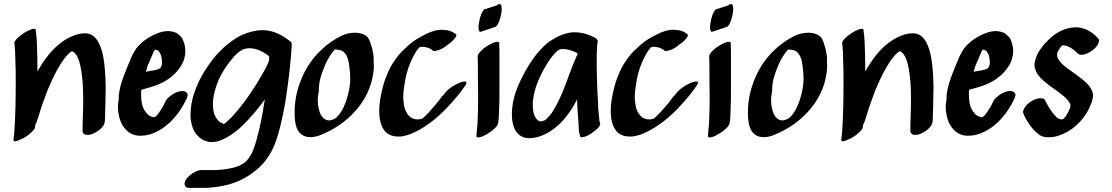

<svg xmlns="http://www.w3.org/2000/svg" viewBox="-20 -651 5376 928"><path d="M486 -326C483 -355 479 -385 470 -413C461 -439 451 -463 427 -480C418 -486 405 -490 393 -490H388C365 -490 345 -483 324 -474C281 -455 243 -421 214 -385C194 -360 176 -333 161 -305C161 -354 160 -402 158 -450C157 -470 155 -489 152 -509C152 -511 149 -512 146 -512C140 -512 131 -509 130 -509C117 -504 103 -497 91 -488C79 -480 67 -471 58 -460L52 -451C50 -449 49 -447 49 -444C49 -443 49 -441 50 -440C53 -415 54 -390 54 -366C56 -328 56 -290 56 -252C56 -177 55 -101 50 -26C49 -9 48 7 45 24C45 30 48 32 52 32C62 32 79 23 88 19C90 19 93 17 93 17C107 9 120 0 131 -11C138 -17 148 -26 149 -36C150 -40 151 -45 151 -50C155 -55 157 -61 159 -67C166 -86 171 -105 177 -124C188 -156 199 -187 211 -218L216 -229C234 -272 255 -315 281 -354C289 -366 298 -377 307 -387L320 -399L325 -402C327 -403 328 -403 329 -403C330 -403 336 -400 339 -397C350 -387 356 -373 361 -360C370 -333 374 -305 377 -278C381 -244 382 -211 382 -177V-159C382 -112 379 -65 379 -18C379 -6 389 0 398 1H404C415 1 427 -3 436 -8C459 -19 487 -41 487 -68C487 -89 489 -109 489 -130C489 -164 491 -194 491 -225C491 -259 489 -292 486 -326Z M855 -211C839 -209 825 -202 811 -193C800 -185 785 -173 779 -160C772 -143 763 -128 753 -113C748 -106 743 -99 737 -92L729 -86C728 -85 725 -84 724 -84L715 -86C708 -88 701 -92 695 -97C684 -108 676 -120 670 -135C664 -154 662 -174 662 -194C662 -202 662 -210 663 -217C690 -225 720 -232 748 -244C792 -262 833 -295 857 -336C869 -356 876 -380 876 -404C876 -424 871 -444 862 -463C857 -472 850 -479 841 -486C834 -493 824 -495 815 -498C809 -498 801 -501 794 -501C788 -501 784 -500 780 -500C769 -499 756 -496 746 -492C716 -481 688 -465 664 -444C655 -436 646 -426 638 -416C629 -402 623 -392 616 -377C601 -339 584 -303 572 -266C563 -241 557 -215 554 -189V-171C554 -167 553 -166 553 -165C551 -155 550 -146 550 -137C550 -125 551 -113 553 -101C559 -63 576 -29 608 -8C622 0 638 5 655 5H660C686 5 712 -2 736 -14C802 -46 850 -107 881 -172C884 -179 887 -186 887 -192C887 -196 886 -199 883 -202C878 -209 869 -211 861 -211ZM763 -344C763 -339 760 -334 759 -329L756 -324C755 -321 747 -318 745 -317C737 -313 727 -312 719 -310C709 -310 695 -305 685 -304C686 -304 694 -341 699 -345L724 -404C727 -404 727 -409 727 -410C728 -411 729 -411 730 -411C732 -411 735 -410 736 -410C740 -409 743 -407 746 -405C751 -398 755 -392 758 -385C758 -381 759 -381 759 -380C762 -370 763 -361 763 -352Z M1384 -450C1383 -452 1381 -453 1379 -454C1347 -479 1311 -499 1269 -504C1262 -505 1255 -505 1248 -505C1215 -505 1182 -496 1152 -483C1131 -474 1111 -461 1093 -447C1080 -438 1068 -428 1057 -417C1045 -406 1034 -394 1023 -382C1002 -357 983 -330 966 -303C951 -278 938 -252 927 -224C911 -185 901 -141 901 -98V-82C903 -61 908 -40 917 -20C926 -3 940 12 957 23C966 28 976 32 986 34C991 35 995 36 1000 36C1003 36 1007 35 1010 35C1029 35 1049 27 1065 19C1100 2 1131 -23 1158 -50C1187 -79 1214 -110 1239 -142L1260 -171C1253 -123 1244 -74 1233 -26C1225 8 1216 43 1203 76C1198 88 1192 99 1185 110L1172 126L1161 136L1149 143C1143 147 1138 149 1132 152C1120 156 1109 160 1097 162C1068 168 1038 171 1008 171H950C940 172 931 175 923 180C908 187 895 197 885 209C878 216 872 228 872 238C873 250 881 257 891 257H978C1015 255 1052 250 1088 240C1138 226 1183 201 1222 168C1264 133 1293 87 1312 36C1327 -7 1338 -51 1347 -95C1357 -141 1364 -187 1370 -233C1379 -298 1386 -364 1390 -430V-438C1390 -443 1388 -447 1384 -450ZM1189 -198C1162 -158 1132 -120 1100 -85L1070 -57L1061 -51C1055 -56 1045 -59 1039 -64C1029 -73 1022 -85 1016 -99C1011 -115 1009 -131 1009 -148C1009 -155 1009 -162 1010 -169C1014 -199 1022 -228 1033 -256C1044 -283 1059 -308 1075 -332C1087 -349 1100 -365 1114 -381C1121 -387 1127 -394 1135 -400L1147 -408L1157 -413L1168 -416C1174 -417 1180 -418 1186 -418C1197 -418 1208 -416 1219 -413C1242 -406 1262 -394 1281 -379C1281 -372 1281 -365 1280 -357C1279 -355 1278 -353 1278 -351L1276 -347C1267 -325 1255 -304 1243 -284C1226 -254 1208 -226 1189 -198Z M1774 -432C1769 -450 1763 -468 1748 -479C1733 -489 1715 -492 1698 -493C1671 -493 1649 -487 1628 -477C1593 -459 1561 -437 1533 -410C1493 -373 1461 -326 1440 -277C1417 -224 1404 -169 1404 -110V-104C1404 -80 1406 -56 1414 -33C1419 -21 1427 -8 1439 0C1453 10 1467 12 1484 12C1500 11 1518 7 1533 0C1595 -25 1651 -63 1695 -112C1735 -155 1764 -208 1778 -265C1783 -288 1787 -310 1787 -334C1787 -341 1786 -346 1786 -352V-376C1786 -379 1785 -381 1785 -383C1782 -400 1780 -417 1774 -432ZM1596 -76C1580 -70 1576 -69 1572 -69C1564 -69 1556 -71 1550 -75C1530 -88 1523 -112 1519 -134C1516 -146 1516 -159 1516 -172C1516 -185 1519 -197 1521 -210V-216C1521 -257 1533 -292 1547 -326C1556 -350 1569 -374 1585 -396C1589 -401 1593 -407 1599 -412C1612 -411 1625 -410 1636 -404C1658 -389 1665 -358 1668 -333C1671 -311 1673 -291 1673 -269C1673 -211 1644 -105 1596 -76Z M2224 -257C2215 -257 2204 -252 2196 -249C2168 -236 2140 -217 2122 -190C2118 -190 2100 -162 2092 -153L2048 -103C2043 -98 2038 -94 2033 -88C2031 -87 2029 -85 2027 -83L2019 -77C2019 -76 2017 -76 2016 -76C2010 -75 2005 -74 1999 -74C1989 -74 1978 -76 1968 -82C1946 -96 1935 -123 1932 -148C1930 -159 1929 -172 1929 -183C1929 -203 1932 -223 1935 -242C1940 -279 1949 -315 1964 -349C1973 -370 1983 -390 1996 -409L2008 -423L2022 -425C2036 -424 2050 -421 2062 -414L2071 -408C2073 -405 2077 -404 2080 -404C2084 -404 2090 -406 2094 -408C2107 -408 2129 -423 2139 -431C2152 -440 2165 -450 2175 -462C2177 -464 2186 -474 2186 -481C2186 -483 2185 -484 2184 -485C2165 -501 2142 -507 2118 -507C2111 -507 2104 -507 2098 -506C2070 -502 2045 -490 2019 -476C1989 -461 1961 -440 1937 -416C1916 -398 1898 -375 1883 -352C1868 -330 1857 -307 1847 -281C1836 -255 1829 -227 1823 -199C1817 -172 1813 -143 1813 -114C1813 -80 1819 -39 1844 -13C1861 3 1882 9 1904 9C1910 9 1916 9 1923 8C1944 5 1965 -3 1984 -12C2015 -26 2042 -45 2069 -65C2118 -103 2160 -149 2199 -197C2210 -211 2221 -226 2231 -241C2233 -244 2234 -248 2234 -251C2234 -255 2233 -257 2228 -257Z M2394 -281V-217C2394 -184 2394 -150 2392 -117C2392 -96 2391 -74 2387 -54C2385 -44 2376 -35 2369 -29C2358 -18 2344 -9 2331 -1C2320 5 2308 11 2295 13H2291C2287 13 2283 12 2283 7C2283 -13 2287 -34 2288 -54C2290 -98 2291 -141 2291 -185C2291 -210 2290 -236 2290 -261C2290 -301 2290 -342 2289 -382C2291 -388 2294 -393 2298 -398L2307 -407C2318 -418 2331 -427 2345 -435C2356 -441 2368 -447 2380 -449H2384C2389 -449 2393 -448 2393 -442C2393 -431 2393 -420 2394 -409ZM2392 -631C2390 -630 2389 -630 2387 -630C2386 -628 2384 -627 2383 -626C2382 -625 2381 -625 2380 -625C2372 -622 2364 -619 2356 -617C2344 -613 2333 -609 2321 -606C2319 -604 2318 -602 2316 -601C2312 -595 2309 -589 2306 -583C2301 -569 2297 -555 2295 -541C2294 -534 2293 -527 2293 -520C2293 -516 2293 -511 2294 -507L2297 -500C2298 -498 2300 -497 2302 -497C2303 -497 2304 -497 2305 -498L2353 -514C2361 -517 2369 -519 2376 -522C2380 -525 2385 -531 2387 -535C2395 -552 2400 -569 2403 -588C2404 -594 2405 -601 2405 -608C2405 -615 2404 -622 2401 -628C2400 -631 2398 -631 2396 -631Z M2877 -68 2872 -121C2872 -123 2871 -124 2871 -126V-147C2869 -180 2867 -213 2866 -246C2865 -281 2864 -316 2864 -350C2864 -377 2864 -403 2866 -429L2869 -450C2869 -458 2864 -463 2860 -466C2829 -484 2793 -495 2758 -495C2750 -495 2741 -495 2733 -493C2703 -488 2677 -476 2651 -460C2627 -447 2608 -428 2589 -407C2572 -389 2557 -368 2543 -347C2528 -324 2515 -301 2503 -277C2480 -231 2461 -183 2456 -131C2455 -120 2454 -108 2454 -97C2454 -73 2458 -48 2468 -26C2479 -4 2501 14 2526 16C2530 16 2533 17 2537 17C2578 17 2619 -1 2652 -25C2689 -51 2718 -86 2743 -124C2752 -139 2762 -155 2769 -171C2771 -128 2773 -86 2777 -44V-28C2777 -27 2778 -26 2778 -25C2778 -14 2781 -1 2785 10C2785 12 2787 13 2790 13C2795 13 2804 10 2806 10C2818 6 2831 -1 2842 -9C2853 -17 2864 -25 2873 -35C2873 -36 2881 -45 2881 -51C2881 -52 2881 -54 2880 -55ZM2701 -211C2686 -175 2669 -140 2649 -108C2642 -99 2635 -90 2627 -82C2625 -79 2621 -76 2618 -73L2613 -70C2612 -69 2611 -68 2609 -68C2607 -67 2605 -66 2603 -66L2591 -64C2590 -64 2588 -65 2587 -65C2584 -66 2581 -68 2578 -71C2571 -78 2565 -87 2561 -97C2557 -113 2555 -129 2555 -145C2555 -152 2555 -158 2556 -165C2559 -197 2569 -229 2581 -260C2596 -295 2614 -329 2636 -361C2644 -373 2654 -385 2664 -396L2675 -406L2680 -409C2682 -410 2682 -411 2683 -411L2689 -413C2694 -414 2697 -414 2702 -414C2712 -414 2724 -412 2734 -409C2747 -405 2760 -400 2772 -393C2771 -391 2770 -388 2770 -385L2767 -380C2742 -325 2724 -267 2701 -211Z M3343 -257C3334 -257 3323 -252 3315 -249C3287 -236 3259 -217 3241 -190C3237 -190 3219 -162 3211 -153L3167 -103C3162 -98 3157 -94 3152 -88C3150 -87 3148 -85 3146 -83L3138 -77C3138 -76 3136 -76 3135 -76C3129 -75 3124 -74 3118 -74C3108 -74 3097 -76 3087 -82C3065 -96 3054 -123 3051 -148C3049 -159 3048 -172 3048 -183C3048 -203 3051 -223 3054 -242C3059 -279 3068 -315 3083 -349C3092 -370 3102 -390 3115 -409L3127 -423L3141 -425C3155 -424 3169 -421 3181 -414L3190 -408C3192 -405 3196 -404 3199 -404C3203 -404 3209 -406 3213 -408C3226 -408 3248 -423 3258 -431C3271 -440 3284 -450 3294 -462C3296 -464 3305 -474 3305 -481C3305 -483 3304 -484 3303 -485C3284 -501 3261 -507 3237 -507C3230 -507 3223 -507 3217 -506C3189 -502 3164 -490 3138 -476C3108 -461 3080 -440 3056 -416C3035 -398 3017 -375 3002 -352C2987 -330 2976 -307 2966 -281C2955 -255 2948 -227 2942 -199C2936 -172 2932 -143 2932 -114C2932 -80 2938 -39 2963 -13C2980 3 3001 9 3023 9C3029 9 3035 9 3042 8C3063 5 3084 -3 3103 -12C3134 -26 3161 -45 3188 -65C3237 -103 3279 -149 3318 -197C3329 -211 3340 -226 3350 -241C3352 -244 3353 -248 3353 -251C3353 -255 3352 -257 3347 -257Z M3513 -281V-217C3513 -184 3513 -150 3511 -117C3511 -96 3510 -74 3506 -54C3504 -44 3495 -35 3488 -29C3477 -18 3463 -9 3450 -1C3439 5 3427 11 3414 13H3410C3406 13 3402 12 3402 7C3402 -13 3406 -34 3407 -54C3409 -98 3410 -141 3410 -185C3410 -210 3409 -236 3409 -261C3409 -301 3409 -342 3408 -382C3410 -388 3413 -393 3417 -398L3426 -407C3437 -418 3450 -427 3464 -435C3475 -441 3487 -447 3499 -449H3503C3508 -449 3512 -448 3512 -442C3512 -431 3512 -420 3513 -409ZM3511 -631C3509 -630 3508 -630 3506 -630C3505 -628 3503 -627 3502 -626C3501 -625 3500 -625 3499 -625C3491 -622 3483 -619 3475 -617C3463 -613 3452 -609 3440 -606C3438 -604 3437 -602 3435 -601C3431 -595 3428 -589 3425 -583C3420 -569 3416 -555 3414 -541C3413 -534 3412 -527 3412 -520C3412 -516 3412 -511 3413 -507L3416 -500C3417 -498 3419 -497 3421 -497C3422 -497 3423 -497 3424 -498L3472 -514C3480 -517 3488 -519 3495 -522C3499 -525 3504 -531 3506 -535C3514 -552 3519 -569 3522 -588C3523 -594 3524 -601 3524 -608C3524 -615 3523 -622 3520 -628C3519 -631 3517 -631 3515 -631Z M3965 -432C3960 -450 3954 -468 3939 -479C3924 -489 3906 -492 3889 -493C3862 -493 3840 -487 3819 -477C3784 -459 3752 -437 3724 -410C3684 -373 3652 -326 3631 -277C3608 -224 3595 -169 3595 -110V-104C3595 -80 3597 -56 3605 -33C3610 -21 3618 -8 3630 0C3644 10 3658 12 3675 12C3691 11 3709 7 3724 0C3786 -25 3842 -63 3886 -112C3926 -155 3955 -208 3969 -265C3974 -288 3978 -310 3978 -334C3978 -341 3977 -346 3977 -352V-376C3977 -379 3976 -381 3976 -383C3973 -400 3971 -417 3965 -432ZM3787 -76C3771 -70 3767 -69 3763 -69C3755 -69 3747 -71 3741 -75C3721 -88 3714 -112 3710 -134C3707 -146 3707 -159 3707 -172C3707 -185 3710 -197 3712 -210V-216C3712 -257 3724 -292 3738 -326C3747 -350 3760 -374 3776 -396C3780 -401 3784 -407 3790 -412C3803 -411 3816 -410 3827 -404C3849 -389 3856 -358 3859 -333C3862 -311 3864 -291 3864 -269C3864 -211 3835 -105 3787 -76Z M4487 -326C4484 -355 4480 -385 4471 -413C4462 -439 4452 -463 4428 -480C4419 -486 4406 -490 4394 -490H4389C4366 -490 4346 -483 4325 -474C4282 -455 4244 -421 4215 -385C4195 -360 4177 -333 4162 -305C4162 -354 4161 -402 4159 -450C4158 -470 4156 -489 4153 -509C4153 -511 4150 -512 4147 -512C4141 -512 4132 -509 4131 -509C4118 -504 4104 -497 4092 -488C4080 -480 4068 -471 4059 -460L4053 -451C4051 -449 4050 -447 4050 -444C4050 -443 4050 -441 4051 -440C4054 -415 4055 -390 4055 -366C4057 -328 4057 -290 4057 -252C4057 -177 4056 -101 4051 -26C4050 -9 4049 7 4046 24C4046 30 4049 32 4053 32C4063 32 4080 23 4089 19C4091 19 4094 17 4094 17C4108 9 4121 0 4132 -11C4139 -17 4149 -26 4150 -36C4151 -40 4152 -45 4152 -50C4156 -55 4158 -61 4160 -67C4167 -86 4172 -105 4178 -124C4189 -156 4200 -187 4212 -218L4217 -229C4235 -272 4256 -315 4282 -354C4290 -366 4299 -377 4308 -387L4321 -399L4326 -402C4328 -403 4329 -403 4330 -403C4331 -403 4337 -400 4340 -397C4351 -387 4357 -373 4362 -360C4371 -333 4375 -305 4378 -278C4382 -244 4383 -211 4383 -177V-159C4383 -112 4380 -65 4380 -18C4380 -6 4390 0 4399 1H4405C4416 1 4428 -3 4437 -8C4460 -19 4488 -41 4488 -68C4488 -89 4490 -109 4490 -130C4490 -164 4492 -194 4492 -225C4492 -259 4490 -292 4487 -326Z M4856 -211C4840 -209 4826 -202 4812 -193C4801 -185 4786 -173 4780 -160C4773 -143 4764 -128 4754 -113C4749 -106 4744 -99 4738 -92L4730 -86C4729 -85 4726 -84 4725 -84L4716 -86C4709 -88 4702 -92 4696 -97C4685 -108 4677 -120 4671 -135C4665 -154 4663 -174 4663 -194C4663 -202 4663 -210 4664 -217C4691 -225 4721 -232 4749 -244C4793 -262 4834 -295 4858 -336C4870 -356 4877 -380 4877 -404C4877 -424 4872 -444 4863 -463C4858 -472 4851 -479 4842 -486C4835 -493 4825 -495 4816 -498C4810 -498 4802 -501 4795 -501C4789 -501 4785 -500 4781 -500C4770 -499 4757 -496 4747 -492C4717 -481 4689 -465 4665 -444C4656 -436 4647 -426 4639 -416C4630 -402 4624 -392 4617 -377C4602 -339 4585 -303 4573 -266C4564 -241 4558 -215 4555 -189V-171C4555 -167 4554 -166 4554 -165C4552 -155 4551 -146 4551 -137C4551 -125 4552 -113 4554 -101C4560 -63 4577 -29 4609 -8C4623 0 4639 5 4656 5H4661C4687 5 4713 -2 4737 -14C4803 -46 4851 -107 4882 -172C4885 -179 4888 -186 4888 -192C4888 -196 4887 -199 4884 -202C4879 -209 4870 -211 4862 -211ZM4764 -344C4764 -339 4761 -334 4760 -329L4757 -324C4756 -321 4748 -318 4746 -317C4738 -313 4728 -312 4720 -310C4710 -310 4696 -305 4686 -304C4687 -304 4695 -341 4700 -345L4725 -404C4728 -404 4728 -409 4728 -410C4729 -411 4730 -411 4731 -411C4733 -411 4736 -410 4737 -410C4741 -409 4744 -407 4747 -405C4752 -398 4756 -392 4759 -385C4759 -381 4760 -381 4760 -380C4763 -370 4764 -361 4764 -352Z M5182 -519C5143 -519 5106 -505 5075 -482C5055 -467 5038 -450 5022 -431C5012 -418 5002 -404 4994 -389C4987 -372 4980 -355 4980 -337C4980 -332 4981 -327 4982 -322C4987 -303 4997 -287 5011 -273C5045 -238 5088 -215 5124 -184C5135 -174 5146 -162 5153 -148C5153 -145 5154 -141 5154 -137L5151 -126C5145 -113 5139 -101 5132 -90L5120 -76C5119 -76 5118 -75 5117 -75C5114 -75 5111 -74 5108 -74C5106 -74 5104 -74 5103 -75C5097 -77 5091 -81 5086 -85C5071 -100 5059 -117 5048 -135L5030 -168C5027 -175 5018 -176 5010 -176H5003C4988 -174 4974 -168 4961 -159C4949 -151 4937 -140 4930 -127C4927 -121 4925 -116 4925 -110C4925 -106 4926 -102 4928 -98C4938 -75 4952 -53 4968 -33C4974 -26 4980 -19 4987 -13C4995 -6 5003 2 5013 6C5024 11 5033 12 5044 12H5057C5072 12 5087 8 5101 3C5163 -18 5211 -65 5241 -121L5256 -155C5260 -166 5262 -176 5263 -188C5263 -207 5253 -226 5241 -240C5225 -258 5205 -273 5186 -287L5182 -290C5162 -305 5140 -319 5121 -335C5109 -346 5098 -358 5091 -373C5090 -379 5089 -384 5089 -390L5092 -401L5100 -414L5112 -430C5114 -431 5116 -432 5118 -432C5120 -432 5129 -431 5134 -430C5149 -424 5163 -416 5176 -405L5186 -395C5192 -389 5199 -386 5207 -386C5223 -386 5243 -396 5255 -404C5267 -412 5279 -423 5286 -436C5289 -440 5292 -448 5292 -455C5292 -459 5291 -462 5288 -465C5263 -494 5226 -517 5186 -519Z"/></svg>

Font: Petaluma Script
Style: Regular
Weight: 400
Designer: Daniel Spreadbury
Foundry: Steinberg Media Technologies GmbH
Version: Version 1.10